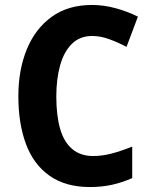

<svg xmlns="http://www.w3.org/2000/svg" viewBox="-20 -744 609 774"><path d="M352 -599Q302 -599 270 -567.5Q238 -536 222.5 -481Q207 -426 207 -355Q207 -278 222.5 -224.5Q238 -171 271.5 -143Q305 -115 355 -115Q392 -115 430 -125Q468 -135 513 -153V-26Q472 -8 431 1Q390 10 342 10Q245 10 180.5 -35Q116 -80 85 -162.5Q54 -245 54 -356Q54 -462 88 -545Q122 -628 188 -676Q254 -724 351 -724Q397 -724 444 -711.5Q491 -699 536 -677L490 -555Q454 -574 419 -586.5Q384 -599 352 -599Z"/></svg>

Font: Noto Sans Bengali SemiCondensed
Style: Bold
Weight: 700
Width: 4
Designer: Jelle Bosma - Monotype Design Team
Foundry: Monotype Imaging Inc.
Version: Version 2.003